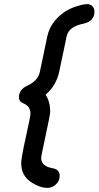

<svg xmlns="http://www.w3.org/2000/svg" viewBox="-20 -794 479 933"><path d="M210 119Q175 119 134 93Q83 61 83 -1Q83 -26 105.5 -127.5Q128 -229 128 -241Q128 -278 95 -291Q72 -300 72 -321Q72 -358 111 -377Q165 -401 174 -446L210 -618Q225 -686 288 -732Q314 -751 349.5 -762.5Q385 -774 403 -774Q420 -774 429.5 -763.5Q439 -753 439 -737Q439 -691 386 -679Q314 -665 304 -618L268 -447Q254 -379 202 -334Q224 -298 224 -251Q224 -238 202 -136.5Q180 -35 180 -26Q180 14 238 24Q270 30 270 61Q270 85 252 102Q234 119 210 119Z"/></svg>

Font: Comic Neue
Style: Bold Italic
Weight: 700
Italic angle: -12°
Designer: Craig Rozynski
Foundry: Craig Rozynski
Version: Version 2.003